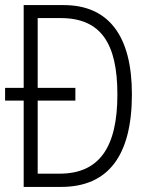

<svg xmlns="http://www.w3.org/2000/svg" viewBox="-20 -734 570 754"><path d="M73 0H220C406 0 498 -124 498 -364C498 -594 406 -714 230 -714H73V-389H0V-339H73ZM214 -52H128V-339H276V-389H128V-663H218C376 -663 441 -564 441 -363C441 -157 371 -52 214 -52Z"/></svg>

Font: Noto Sans Mono Condensed Light
Style: Regular
Weight: 300
Width: 3
Designer: Monotype Design Team
Foundry: Monotype Imaging Inc.
Version: Version 2.014